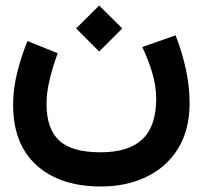

<svg xmlns="http://www.w3.org/2000/svg" viewBox="-20 -467 747 707"><path d="M260.3 -362.3 345.2 -446.8 430.2 -362.3 345.2 -277.3ZM503.9 -293.9 626.5 -336.9Q650.4 -276.4 664.3 -212.4Q678.2 -148.4 678.2 -87.9Q678.2 11.7 635.5 80.3Q592.8 148.9 519 184.3Q445.3 219.7 352.1 219.7Q201.2 219.7 114.7 141.6Q28.3 63.5 28.3 -81.1Q28.3 -139.2 43.2 -199.2Q58.1 -259.3 81.1 -315.9L192.4 -271Q175.3 -224.6 163.3 -176Q151.4 -127.4 151.4 -83.5Q151.4 7.3 198 50.5Q244.6 93.8 350.6 93.8Q452.6 93.8 503.7 46.4Q554.7 -1 555.2 -102.5Q555.2 -150.9 540.3 -200Q525.4 -249 503.9 -293.9Z"/></svg>

Font: Vazir UI
Style: Bold-UI
Weight: 700
Designer: Saber Rastikerdar
Foundry: Saber Rastikerdar
Version: Version 30.1.0